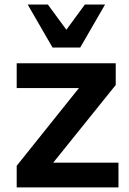

<svg xmlns="http://www.w3.org/2000/svg" viewBox="-20 -814 562 834"><path d="M52.5 -93.8 352.5 -468.5 353 -431.6H52.5V-539.1H482.7V-444.8L179.9 -68.6L178.5 -107.4H494.6V0H52.5ZM100.3 -794.2H188L268.3 -684.8L348.6 -794.2H436.3L328.4 -607.4H208.3Z"/></svg>

Font: Min Sans VF VF
Style: Regular
Weight: 400
Designer: Jinseong-Kim, NotoSansCJK, Nunito
Foundry: Jinseong-Kim
Version: Version 1.420;Glyphs 3.1.2 (3151)